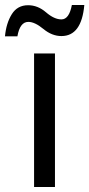

<svg xmlns="http://www.w3.org/2000/svg" viewBox="-66 -752 359 772"><path d="M223 -732Q212 -674 181 -674Q152 -674 119 -702.5Q86 -731 47 -731Q4 -731 -18.5 -695Q-41 -659 -46 -606H4Q14 -664 48 -664Q74 -664 108.5 -635.5Q143 -607 181 -607Q262 -607 273 -732ZM155 -537H71V0H155Z"/></svg>

Font: Noto Sans Display SemiCondensed
Style: Regular
Weight: 400
Width: 4
Designer: Monotype Design team
Foundry: Monotype Imaging Inc.
Version: 1.000